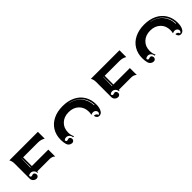

<svg xmlns="http://www.w3.org/2000/svg" viewBox="199 -1294 1975 1975"><g transform="rotate(-45 1186.5 -307.0)"><path d="M87.4 -468.8H502.9V-369.6Q468.8 -390.6 424.8 -390.6H210V-263.7H449.2V-162.6Q439.5 -174.6 423.3 -180.1Q407.2 -185.5 392.6 -185.5H210V-173.8H201.2Q201.2 -194.3 186.5 -209.1Q171.9 -223.9 151.4 -223.9Q133.3 -223.9 119.4 -212.2Q119.4 -191.4 134.5 -191.2Q139.6 -191.2 147.3 -194.2Q155 -197.3 160.2 -197.3Q171.6 -197.3 178.1 -187.3Q184.6 -177.2 184.6 -166.3Q184.6 -154.1 175.7 -145.5Q166.7 -137 154.3 -137Q132.8 -137 117.7 -151.9Q102.5 -166.7 102.5 -187.7V-410.2Q102.5 -441.9 87.4 -468.8ZM187.5 -262.7H193.4L192.4 -394.5L190.2 -394Z M610.4 -244.1Q610.4 -313.7 642.3 -366.5Q674.3 -419.2 733 -447.9Q791.7 -476.6 869.1 -476.6Q946.5 -476.6 1005.2 -447.9Q1064 -419.2 1095.9 -366.5Q1127.9 -313.7 1127.9 -244.1Q1127.9 -232.9 1126.8 -221.8Q1125.7 -210.7 1123.2 -198.2Q1120.6 -185.8 1115.8 -175.2Q1111.1 -164.6 1104.6 -155.9Q1098.1 -147.2 1088.1 -142.2Q1078.1 -137.2 1065.7 -137.2Q1049.8 -137.2 1038.6 -149.5Q1027.3 -161.9 1027.3 -179.2Q1043.2 -179.2 1054.4 -170.9Q1065.7 -162.6 1065.7 -150.9Q1074 -150.9 1079.8 -157.8Q1085.7 -164.8 1085.7 -174.6Q1085.7 -189.7 1074 -200.2Q1062.3 -210.7 1046.6 -210.7Q1031 -210.7 1015.1 -202.4Q1020.5 -222.2 1020.5 -244.1Q1020.5 -308.8 978.4 -348.8Q936.3 -388.7 869.1 -388.7Q802 -388.7 759.9 -348.8Q717.8 -308.8 717.8 -244.1Q717.8 -205.1 734.1 -173.8H718.8Q718.8 -194.3 704.1 -209.1Q689.5 -223.9 668.9 -223.9Q650.9 -223.9 637 -212.2Q637 -191.4 652.1 -191.2Q657.2 -191.2 664.9 -194.2Q672.6 -197.3 677.7 -197.3Q689.2 -197.3 695.7 -187.3Q702.1 -177.2 702.1 -166.3Q702.1 -154.1 693.2 -145.5Q684.3 -137 671.9 -137Q653.3 -137 638.4 -148.4Q623.5 -159.9 618.9 -177.2Q610.4 -209 610.4 -244.1ZM936 -450.7Q1013.7 -434.8 1058.1 -382.3Q1102.5 -329.8 1105.2 -252.9H1111.1Q1108.4 -330.3 1062 -383.3Q1015.6 -436.3 936.5 -452.4Z M1273.9 -468.8H1689.5V-369.6Q1655.3 -390.6 1611.3 -390.6H1396.5V-263.7H1635.7V-162.6Q1626 -174.6 1609.9 -180.1Q1593.8 -185.5 1579.1 -185.5H1396.5V-173.8H1387.7Q1387.7 -194.3 1373 -209.1Q1358.4 -223.9 1337.9 -223.9Q1319.8 -223.9 1305.9 -212.2Q1305.9 -191.4 1321 -191.2Q1326.2 -191.2 1333.9 -194.2Q1341.6 -197.3 1346.7 -197.3Q1358.2 -197.3 1364.6 -187.3Q1371.1 -177.2 1371.1 -166.3Q1371.1 -154.1 1362.2 -145.5Q1353.3 -137 1340.8 -137Q1319.3 -137 1304.2 -151.9Q1289.1 -166.7 1289.1 -187.7V-410.2Q1289.1 -441.9 1273.9 -468.8ZM1374 -262.7H1379.9L1378.9 -394.5L1376.7 -394Z M1796.9 -244.1Q1796.9 -313.7 1828.9 -366.5Q1860.8 -419.2 1919.6 -447.9Q1978.3 -476.6 2055.7 -476.6Q2133.1 -476.6 2191.8 -447.9Q2250.5 -419.2 2282.5 -366.5Q2314.5 -313.7 2314.5 -244.1Q2314.5 -232.9 2313.4 -221.8Q2312.3 -210.7 2309.7 -198.2Q2307.1 -185.8 2302.4 -175.2Q2297.6 -164.6 2291.1 -155.9Q2284.7 -147.2 2274.7 -142.2Q2264.6 -137.2 2252.2 -137.2Q2236.3 -137.2 2225.1 -149.5Q2213.9 -161.9 2213.9 -179.2Q2229.7 -179.2 2241 -170.9Q2252.2 -162.6 2252.2 -150.9Q2260.5 -150.9 2266.4 -157.8Q2272.2 -164.8 2272.2 -174.6Q2272.2 -189.7 2260.5 -200.2Q2248.8 -210.7 2233.2 -210.7Q2217.5 -210.7 2201.7 -202.4Q2207 -222.2 2207 -244.1Q2207 -308.8 2164.9 -348.8Q2122.8 -388.7 2055.7 -388.7Q1988.5 -388.7 1946.4 -348.8Q1904.3 -308.8 1904.3 -244.1Q1904.3 -205.1 1920.7 -173.8H1905.3Q1905.3 -194.3 1890.6 -209.1Q1876 -223.9 1855.5 -223.9Q1837.4 -223.9 1823.5 -212.2Q1823.5 -191.4 1838.6 -191.2Q1843.8 -191.2 1851.4 -194.2Q1859.1 -197.3 1864.3 -197.3Q1875.7 -197.3 1882.2 -187.3Q1888.7 -177.2 1888.7 -166.3Q1888.7 -154.1 1879.8 -145.5Q1870.8 -137 1858.4 -137Q1839.8 -137 1825 -148.4Q1810.1 -159.9 1805.4 -177.2Q1796.9 -209 1796.9 -244.1ZM2122.6 -450.7Q2200.2 -434.8 2244.6 -382.3Q2289.1 -329.8 2291.7 -252.9H2297.6Q2294.9 -330.3 2248.5 -383.3Q2202.1 -436.3 2123 -452.4Z"/></g></svg>

Font: AgreloyInT3
Style: Medium
Weight: 400
Designer: gluk
Foundry: gluk
Version: Version 0.27